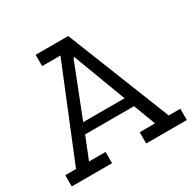

<svg xmlns="http://www.w3.org/2000/svg" viewBox="-146 -798 947 945"><g transform="rotate(-30 327.5 -325.0)"><path d="M424 0V-64H511L464 -189H186L136 -64H230V0H1V-64H62L275 -586H171V-650H356L589 -64H655V0ZM331 -544H325L208 -246H443Z"/></g></svg>

Font: Zilla Slab Regular
Style: Regular
Weight: 400
Designer: Typotheque.com
Foundry: Typotheque type foundry
Version: Version 1.0; 2017